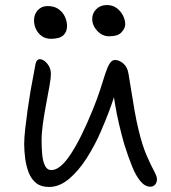

<svg xmlns="http://www.w3.org/2000/svg" viewBox="-20 -732 680 762"><path d="M174 10Q143 10 123.5 -5.5Q104 -21 94 -47Q84 -73 80 -103Q76 -133 76 -161Q76 -184 80 -220Q84 -256 89.5 -295.5Q95 -335 101 -370Q107 -405 111 -424Q117 -459 121 -478Q125 -497 138 -497Q148 -497 158 -489Q168 -481 175 -468Q182 -455 182 -438Q182 -423 176.5 -391.5Q171 -360 163.5 -321Q156 -282 150.5 -243Q145 -204 145 -174Q145 -146 147.5 -119Q150 -92 158.5 -74.5Q167 -57 184 -57Q219 -57 260.5 -120Q302 -183 348 -296Q366 -340 377.5 -376Q389 -412 397.5 -438.5Q406 -465 415 -479.5Q424 -494 436 -494Q453 -494 469.5 -480Q486 -466 490 -439Q495 -410 501 -372Q507 -334 514 -293.5Q521 -253 530 -216Q545 -154 562 -115Q579 -76 591 -54Q603 -32 603 -21Q603 -12 599.5 -5Q596 2 590 5.5Q584 9 577 9Q556 9 538 -12Q520 -33 504.5 -71Q489 -109 473 -160Q463 -195 453 -237Q443 -279 436 -322Q429 -365 425 -401L448 -396Q440 -370 431.5 -343.5Q423 -317 411 -285.5Q399 -254 381 -212Q357 -156 324.5 -105Q292 -54 254 -22Q216 10 174 10ZM413 -588Q386 -588 366 -609.5Q346 -631 346 -657Q346 -680 362.5 -696Q379 -712 404 -712Q427 -712 443 -700Q459 -688 468 -670.5Q477 -653 477 -636Q477 -620 462.5 -604Q448 -588 413 -588ZM182 -578Q162 -578 147 -588Q132 -598 123.5 -615Q115 -632 115 -652Q115 -675 130 -691.5Q145 -708 169 -708Q195 -708 212 -696Q229 -684 237.5 -666Q246 -648 246 -629Q246 -605 231 -591.5Q216 -578 182 -578Z"/></svg>

Font: Shantell Sans Light
Style: Regular
Weight: 300
Designer: Stephen Nixon, Anya Danilova, Shantell Martin
Foundry: Arrow Type
Version: Version 1.011;[c5ecc13dd]